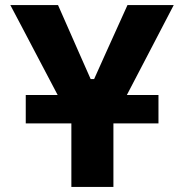

<svg xmlns="http://www.w3.org/2000/svg" viewBox="-20 -733 721 753"><path d="M81 -249V-360.4Q133.9 -360.4 183.4 -360.4Q233 -360.4 276.9 -360.4H405.6Q450.1 -360.4 499.5 -360.4Q548.9 -360.4 601.5 -360.4V-249Q548.9 -249 499.5 -249Q450.1 -249 405.6 -249H276.9Q233 -249 183.4 -249Q133.9 -249 81 -249ZM263.4 -251.6 116.3 -531.2Q92.6 -576.3 70.8 -617.9Q49 -659.5 20.6 -713H207.6Q226 -671.6 239 -641.8Q252 -612.1 263.8 -585.5Q275.5 -559 289.6 -526.8L335.6 -422.8H349.1L394.5 -524Q409.8 -557.5 422.1 -585.1Q434.4 -612.7 448.1 -642.6Q461.7 -672.6 479.9 -713H661.3Q637.5 -667.2 613.5 -621.2Q589.6 -575.3 566.9 -531.7L420.7 -251.6ZM259.9 0Q259.9 -57.6 259.9 -111.6Q259.9 -165.5 259.9 -232.4V-390H424.8V-232.4Q424.8 -165.5 424.8 -111.6Q424.8 -57.6 424.8 0Z"/></svg>

Font: Commissioner Thin
Style: Regular
Weight: 100
Designer: Kostas Bartsokas
Foundry: Kostas Bartsokas
Version: Version 1.001;gftools[0.9.23]